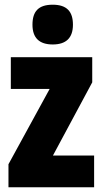

<svg xmlns="http://www.w3.org/2000/svg" viewBox="-20 -796 437 816"><path d="M204 -776C144 -776 118 -748 118 -691C118 -635 147 -607 204 -607C261 -607 290 -635 290 -691C290 -747 264 -776 204 -776ZM380 0V-135H205L372 -446V-553H26V-418H191L16 -98V0Z"/></svg>

Font: Noto Sans Georgian ExtraCondensed Black
Style: Regular
Weight: 900
Width: 2
Designer: Monotype Design Team, Akaki Razmadze
Foundry: Google LLC
Version: Version 2.005